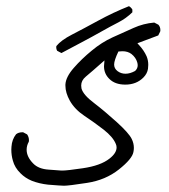

<svg xmlns="http://www.w3.org/2000/svg" viewBox="-20 -424 540 612"><path d="M16.1 52.7Q16.1 71.3 21 87.9Q26.9 110.4 45.4 128.4Q60.5 143.6 81.5 152.3Q105.5 161.6 133.3 164.6Q175.3 168 184.1 168Q199.2 168 257.8 158.9Q316.4 149.9 358.9 116.2Q401.4 82.5 405.3 60.5Q406.7 53.7 406.7 47.4Q406.7 32.7 399.9 19Q391.1 0.5 352.3 -34.7Q313.5 -69.8 280.3 -95.2Q245.1 -121.6 239.7 -142.1Q238.8 -146.5 238.8 -151.4Q238.8 -167.5 253.4 -179.7Q270.5 -193.8 313 -231.4Q311.5 -216.3 311.5 -212.9Q311.5 -189 328.6 -172.4Q346.7 -154.3 379.4 -154.3Q414.6 -154.3 437 -176.8Q449.2 -189 451.7 -204.6Q452.6 -210.9 452.6 -217.3Q452.6 -231.9 447.3 -244.6Q438.5 -264.2 422.4 -281.2L418 -286.1Q454.6 -299.8 484.4 -311L490.7 -323.7Q491.2 -325.7 491.2 -327.6Q491.2 -338.4 484.9 -345.2L471.7 -352.1Q437 -349.1 405.8 -335L338.4 -304.7Q304.2 -289.1 272.5 -262.7Q240.2 -236.3 215.1 -207.5Q189.9 -178.7 188.5 -154.8Q188.5 -152.8 188.5 -150.9Q188.5 -128.4 202.6 -103Q218.3 -75.2 249.5 -54.4Q280.8 -33.7 310.5 -10.7Q340.3 12.7 349.1 34.7Q351.6 40 351.6 45.9Q351.6 64 329.1 81.5Q300.8 104 243.7 112.3Q193.8 119.6 180.2 119.6Q178.2 119.6 174.8 119.6Q166.5 118.7 135.3 116.7Q102.5 114.7 85.4 96.7Q64.9 75.7 64.9 53.2Q64.9 40 71.8 27.8Q72.3 25.4 72.3 23.4Q72.3 12.7 66.4 4.4L53.7 -2.4Q52.2 -2.4 51.3 -2.4Q39.1 -2.4 31.2 3.9Q18.1 20.5 16.6 43.5Q16.1 47.9 16.1 52.7ZM343.8 -218.3Q343.8 -231.4 357.4 -259.8Q365.2 -260.7 370.1 -260.7Q387.2 -260.7 398.9 -252Q413.1 -240.7 417.5 -225.1Q418.9 -220.2 418.9 -215.8Q418.9 -205.6 410.6 -197.8Q394.5 -189 380.1 -189Q365.7 -189 354.7 -197.3Q343.8 -205.6 343.8 -218.3ZM401.9 -393.6Q397.9 -400.4 391.1 -404.3Q340.8 -384.3 293 -358.2Q245.1 -332 209 -313.5Q174.8 -295.9 159.7 -277.3Q159.2 -275.4 159.2 -273.4Q159.2 -267.1 162.1 -262.2L175.8 -254.9L240.2 -289.1Q273.4 -306.6 302.7 -323.2Q332 -339.8 357.9 -353Q382.3 -365.7 401.9 -384.8Z"/></svg>

Font: Bakudai
Style: Light
Weight: 300
Version: Version 1.48